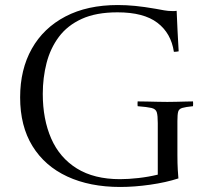

<svg xmlns="http://www.w3.org/2000/svg" viewBox="-20 -731 840 763"><path d="M447 -682Q362 -682 305 -656Q248 -630 214 -584.5Q180 -539 165 -480.5Q150 -422 150 -358Q150 -257 183.5 -180.5Q217 -104 285.5 -61.5Q354 -19 457 -19Q490 -19 530 -23.5Q570 -28 607 -37V-242Q607 -272 603 -285Q599 -298 582 -302Q565 -306 527 -309Q526 -319 527 -328Q542 -328 564 -327.5Q586 -327 608 -326.5Q630 -326 645 -326Q660 -326 680.5 -326.5Q701 -327 719.5 -327.5Q738 -328 747 -328Q748 -319 747 -309Q717 -306 704 -302Q691 -298 688 -287Q685 -276 685 -250V-115Q685 -81 686.5 -56.5Q688 -32 689 -22Q640 -6 577 3Q514 12 458 12Q337 12 247.5 -29.5Q158 -71 109 -150.5Q60 -230 60 -344Q60 -455 106.5 -537.5Q153 -620 240 -665.5Q327 -711 448 -711Q482 -711 517.5 -707.5Q553 -704 599 -696Q616 -693 632 -690Q648 -687 666 -687Q669 -687 672.5 -687Q676 -687 682 -688Q683 -656 685.5 -610Q688 -564 690 -527Q684 -526 680 -525.5Q676 -525 671 -525Q660 -599 605.5 -640.5Q551 -682 447 -682Z"/></svg>

Font: Castoro Titling
Style: Regular
Weight: 400
Version: Version 2.04